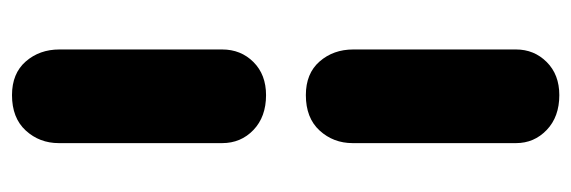

<svg xmlns="http://www.w3.org/2000/svg" viewBox="-344 -502 975 328"><g transform="rotate(-90 144.0 -337.5)"><path d="M146 -371Q109 -371 86.5 -392.5Q64 -414 64 -446V-725Q64 -758 85.5 -781.5Q107 -805 146 -805Q183 -805 203.5 -781.5Q224 -758 224 -724V-446Q224 -414 202.5 -392.5Q181 -371 146 -371ZM64 -223Q64 -256 85.5 -279.5Q107 -303 146 -303Q183 -303 203.5 -279.5Q224 -256 224 -222V56Q224 87 202.5 108.5Q181 130 146 130Q109 130 86.5 108.5Q64 87 64 56Z"/></g></svg>

Font: Bagel Fat One
Style: Regular
Weight: 400
Designer: Kyung-won Kim
Foundry: JAMO
Version: Version 1.000; ttfautohint (v1.8.4.7-5d5b);gftools[0.9.28]